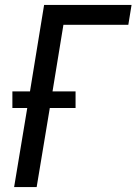

<svg xmlns="http://www.w3.org/2000/svg" viewBox="-20 -755 551 775"><path d="M37 0 90 -319H30V-386H101L158 -735H511L498 -655H236L192 -386H285V-319H181L128 0Z"/></svg>

Font: Iosevka SS18 Medium
Style: Italic
Weight: 500
Italic angle: -9°
Monospace: yes
Designer: Belleve Invis
Foundry: Belleve Invis
Version: Version 25.1.1; ttfautohint (v1.8.4)